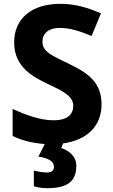

<svg xmlns="http://www.w3.org/2000/svg" viewBox="-20 -744 591 1004"><path d="M379 122C379 73 340 43 300 30L310 6C439 -12 511 -88 511 -198C511 -310 446 -360 337 -412C247 -455 202 -475 202 -526C202 -569 234 -598 291 -598C345 -598 393 -583 459 -556L508 -674C434 -706 370 -724 296 -724C147 -724 54 -649 54 -521C54 -391 158 -340 224 -308C303 -270 363 -244 363 -191C363 -147 334 -115 260 -115C188 -115 114 -144 46 -174V-33C95 -9 153 5 214 9L181 75C241 84 262 104 262 128C262 151 246 158 227 158C207 158 176 153 157 148V230C176 236 199 240 228 240C342 240 379 197 379 122Z"/></svg>

Font: Noto Kufi Arabic
Style: Bold
Weight: 700
Designer: Monotype Design Team, David Williams, Khaled Hosny
Foundry: Google LLC
Version: Version 2.109